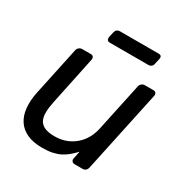

<svg xmlns="http://www.w3.org/2000/svg" viewBox="-162 -823 927 964"><g transform="rotate(30 301.0 -341.0)"><path d="M52 -215 112 -497Q114 -507 122 -513.5Q130 -520 140 -520H190Q200 -520 204.5 -513.5Q209 -507 207 -497L149 -220Q141 -183 140.5 -155Q140 -127 149.5 -108.5Q159 -90 180.5 -80.5Q202 -71 238 -71Q304 -71 352.5 -110.5Q401 -150 416 -220L475 -497Q477 -507 485 -513.5Q493 -520 503 -520H552Q563 -520 567.5 -513.5Q572 -507 570 -497L469 -23Q467 -13 460 -6.5Q453 0 442 0H396Q386 0 380.5 -6.5Q375 -13 377 -23L386 -67Q369 -49 352.5 -35Q336 -21 316.5 -11Q297 -1 272 4.5Q247 10 214 10Q160 10 124.5 -6.5Q89 -23 69.5 -53Q50 -83 46 -124.5Q42 -166 52 -215ZM226 -639 233 -670Q238 -692 260 -692H483Q505 -692 500 -670L493 -639Q492 -629 484.5 -623Q477 -617 467 -617H244Q224 -617 226 -639Z"/></g></svg>

Font: SVN-Rubik
Style: Italic
Weight: 400
Italic angle: -12°
Designer: Hubert and Fischer
Foundry: Hubert & Fischer
Version: Version 2.101; ttfautohint (v1.8.3)